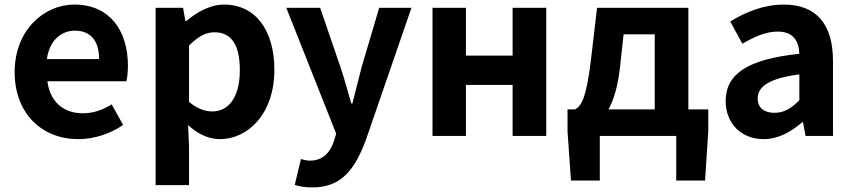

<svg xmlns="http://www.w3.org/2000/svg" viewBox="-20 -594 3731 839"><path d="M322 14C392 14 463 -10 518 -48L468 -138C428 -113 388 -99 342 -99C259 -99 199 -147 187 -239H532C536 -252 539 -279 539 -306C539 -461 459 -574 305 -574C171 -574 44 -461 44 -279C44 -95 166 14 322 14ZM185 -336C196 -418 248 -460 307 -460C379 -460 413 -412 413 -336Z M660 215H806V45L802 -47C845 -8 892 14 941 14C1064 14 1179 -97 1179 -289C1179 -461 1097 -574 959 -574C899 -574 841 -542 794 -502H790L780 -560H660ZM908 -107C878 -107 842 -118 806 -149V-395C845 -434 879 -453 917 -453C994 -453 1028 -394 1028 -287C1028 -165 976 -107 908 -107Z M1345 225C1470 225 1530 149 1579 17L1778 -560H1637L1560 -300C1547 -248 1533 -194 1520 -142H1515C1499 -196 1485 -250 1468 -300L1379 -560H1231L1449 -10L1439 23C1423 72 1391 108 1334 108C1321 108 1305 104 1295 101L1268 214C1290 221 1312 225 1345 225Z M1870 0H2016V-223H2220V0H2367V-560H2220V-351H2016V-560H1870Z M2705 -444H2841V-116H2639C2662 -158 2680 -217 2689 -298ZM2988 -116V-560H2589L2562 -330C2542 -166 2521 -131 2493 -116H2460V-20L2475 195H2601V0H2935V195H3061L3075 -20V-116Z M3317 14C3381 14 3437 -18 3486 -60H3489L3500 0H3620V-327C3620 -489 3547 -574 3405 -574C3317 -574 3237 -541 3171 -500L3224 -403C3276 -433 3326 -456 3378 -456C3447 -456 3471 -414 3473 -359C3248 -335 3151 -272 3151 -152C3151 -57 3217 14 3317 14ZM3365 -101C3322 -101 3291 -120 3291 -164C3291 -214 3337 -251 3473 -269V-156C3438 -121 3407 -101 3365 -101Z"/></svg>

Font: Source Han Sans SC Bold
Style: Regular
Weight: 700
Designer: Ryoko NISHIZUKA (kana & ideographs); Paul D. Hunt (Latin, Greek & Cyrillic); Wenlong ZHANG (bopomofo); Sandoll Communica
Foundry: Adobe Systems Incorporated
Version: Version 1.001;PS 1.001;hotconv 1.0.78;makeotf.lib2.5.61930